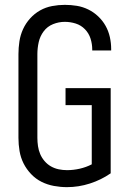

<svg xmlns="http://www.w3.org/2000/svg" viewBox="-20 -763 540 791"><path d="M256 8Q229 8 202 3Q175 -2 151 -14Q127 -26 108 -46Q89 -66 77 -90Q65 -114 60.5 -141Q56 -168 56 -195V-540Q56 -566 60 -592.5Q64 -619 75 -643Q86 -667 104 -687Q122 -707 145 -720Q168 -733 194.5 -738Q221 -743 247 -743Q272 -743 296.5 -739Q321 -735 343.5 -724Q366 -713 384.5 -695.5Q403 -678 415 -656.5Q427 -635 432.5 -610.5Q438 -586 438 -561V-555H360V-559Q360 -582 353 -604Q346 -626 330 -642.5Q314 -659 292 -666Q270 -673 247 -673Q222 -673 198.5 -663.5Q175 -654 160 -634Q145 -614 139.5 -589.5Q134 -565 134 -540V-195Q134 -178 136.5 -161Q139 -144 145.5 -128.5Q152 -113 163.5 -99.5Q175 -86 190 -77.5Q205 -69 222 -65.5Q239 -62 256 -62Q282 -62 308.5 -68Q335 -74 358 -86V-330H250V-400H436V-49Q397 -22 350.5 -7Q304 8 256 8Z"/></svg>

Font: Moesevka
Style: Regular
Weight: 400
Monospace: yes
Designer: Belleve Invis
Foundry: Belleve Invis
Version: Version 32.5.0; ttfautohint (v1.8.4)